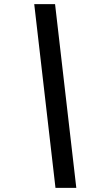

<svg xmlns="http://www.w3.org/2000/svg" viewBox="-20 -760 489 931"><path d="M350 151 247 -740H146L249 151Z"/></svg>

Font: Braiins Sans SemiBold
Style: Italic
Weight: 600
Italic angle: -11.31°
Designer: Mike Abbink, Paul van der Laan, Pieter van Rosmalen, Jiri Chlebus, Lubos Buracinsky
Foundry: Bold Monday, Sudetype
Version: Version 1.000;hotconv 1.0.109;makeotfexe 2.5.65596